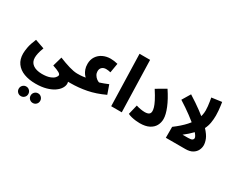

<svg xmlns="http://www.w3.org/2000/svg" viewBox="-153 -1349 2926 2407"><g transform="rotate(30 1310.0 -145.0)"><path d="M441 457Q412 457 392 437Q372 417 372 388Q372 359 392 338.5Q412 318 441 318Q470 318 490 338.5Q510 359 510 388Q510 417 490 437Q470 457 441 457ZM269 457Q240 457 220 437Q200 417 200 388Q200 359 220 338.5Q240 318 269 318Q298 318 318 338.5Q338 359 338 388Q338 417 318 437Q298 457 269 457Z M27 -21Q27 -57 37 -112.5Q47 -168 82 -250L216 -203Q195 -148 187.5 -112.5Q180 -77 180 -49Q180 14 226.5 48.5Q273 83 357 84Q427 84 470 68Q513 52 532.5 30Q552 8 552 -9Q552 -24 525.5 -40Q499 -56 430 -79L469 -216Q550 -183 619 -162.5Q688 -142 738 -141Q774 -141 791.5 -120Q809 -99 809 -70Q809 -36 788 -15.5Q767 5 728 5Q719 5 710 5Q701 5 692 5Q696 20 696 33Q696 65 674.5 99.5Q653 134 610 163.5Q567 193 501.5 211.5Q436 230 349 230Q254 230 181.5 202.5Q109 175 68 119Q27 63 27 -21Z M727 5 737 -141Q765 -141 784 -142Q803 -143 819.5 -145Q836 -147 858 -151Q846 -161 830.5 -182Q815 -203 803 -235.5Q791 -268 791 -312Q791 -374 821 -419.5Q851 -465 901.5 -489Q952 -513 1012 -513Q1061 -513 1116 -499L1093 -363Q1058 -372 1027 -372Q991 -372 968.5 -351.5Q946 -331 946 -295Q946 -266 960.5 -242Q975 -218 995 -202.5Q1015 -187 1033 -182Q1048 -187 1061 -191Q1074 -195 1095 -203Q1116 -211 1155 -227L1200 -99Q1074 -40 958.5 -17.5Q843 5 727 5Z M1314 0 1293 -747H1446L1467 0Z M1554 -28 1588 -168Q1617 -158 1652 -152Q1687 -146 1713 -146Q1752 -146 1772.5 -159.5Q1793 -173 1793 -206Q1793 -226 1784.5 -256.5Q1776 -287 1751 -336.5Q1726 -386 1677 -462L1816 -543Q1888 -435 1925.5 -342.5Q1963 -250 1963 -189Q1963 -136 1939 -92Q1915 -48 1863 -21Q1811 6 1728 6Q1703 6 1671.5 2.5Q1640 -1 1608.5 -8.5Q1577 -16 1554 -28Z M2339 -286Q2287 -334 2208 -392.5Q2129 -451 2035 -510L2107 -630Q2214 -563 2290 -506.5Q2366 -450 2418 -403Z M2564 -154Q2564 -118 2546.5 -82.5Q2529 -47 2490 -23.5Q2451 0 2387 0H2105V-158Q2200 -229 2257.5 -293Q2315 -357 2341 -419Q2367 -481 2367 -547Q2367 -573 2363.5 -606Q2360 -639 2355 -670Q2350 -701 2346 -722L2492 -742Q2495 -722 2499.5 -690.5Q2504 -659 2507 -623Q2510 -587 2510 -555Q2510 -499 2501 -447.5Q2492 -396 2469 -351Q2526 -289 2545 -241.5Q2564 -194 2564 -154ZM2267 -138H2346Q2391 -138 2406 -149Q2421 -160 2421 -177Q2421 -199 2384 -242Q2358 -215 2328.5 -188.5Q2299 -162 2267 -138Z"/></g></svg>

Font: Noto Sans Arabic Cond ExtBd
Style: Regular
Weight: 800
Width: 3
Designer: Monotype Design Team, Nadine Chahine, Nizar Qandah and Khaled Hosny
Foundry: Monotype Imaging Inc.
Version: Version 2.012; ttfautohint (v1.8.4.7-5d5b)